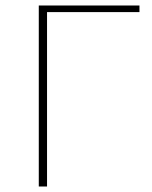

<svg xmlns="http://www.w3.org/2000/svg" viewBox="-20 -678 553 698"><path d="M121 0V-658H151V0ZM135 -634V-658H487V-634Z"/></svg>

Font: Ysabeau Office Thin
Style: Regular
Weight: 250
Designer: Christian Thalmann (Catharsis Fonts)
Version: Version 2.001;gftools[0.9.30]; featfreeze: tnum,lnum,ss02